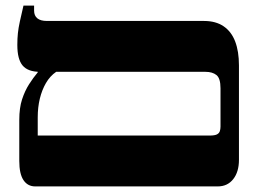

<svg xmlns="http://www.w3.org/2000/svg" viewBox="-20 -667 936 687"><path d="M106 0Q79 0 64 -22.5Q49 -45 49 -91V-238Q49 -281 59 -311.5Q69 -342 84 -365.5Q99 -389 115 -408V-457H181V-410Q159 -395 144.5 -370Q130 -345 122.5 -314Q115 -283 115 -247V-182H730Q748 -182 756 -186Q764 -190 766.5 -197.5Q769 -205 769 -214V-351Q769 -387 754.5 -398.5Q740 -410 715 -410H123Q80 -410 61 -432.5Q42 -455 42 -506Q42 -529 44 -548Q46 -567 51 -590Q56 -613 64 -647H102V-629Q102 -611 113.5 -601.5Q125 -592 148 -592H710Q752 -592 780 -573Q808 -554 821.5 -518.5Q835 -483 835 -433V-95Q835 -52 814.5 -26Q794 0 759 0Z"/></svg>

Font: Noto Serif Hebrew ExtraBold
Style: Regular
Weight: 800
Version: Version 2.003